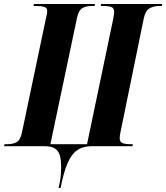

<svg xmlns="http://www.w3.org/2000/svg" viewBox="-43 -734 834 964"><path d="M251 210Q258 183 261 157.5Q264 132 264 100Q264 73 258.5 50Q253 27 235.5 13.5Q218 0 180 0H-23L-20 -10H-6Q21 -10 40 -20Q59 -30 67 -68L186 -634Q190 -652 192 -662Q194 -672 194 -680Q194 -695 179 -699.5Q164 -704 140 -704H126L127 -714H434L432 -704H418Q390 -704 371 -693.5Q352 -683 344 -646L210 -10H394L525 -637Q528 -651 529 -660.5Q530 -670 530 -674Q530 -694 515.5 -699Q501 -704 478 -704H463L465 -714H771L770 -704H756Q728 -704 707.5 -692Q687 -680 679 -642L562 -71Q558 -52 558 -40Q558 -21 572.5 -15.5Q587 -10 610 -10H624L622 0H418Q373 0 344 20.5Q315 41 295.5 87Q276 133 261 210Z"/></svg>

Font: Noto Serif Display ExtraCondensed ExtraBold
Style: Italic
Weight: 800
Width: 2
Italic angle: -12°
Designer: Monotype Design Team
Foundry: Monotype Imaging Inc.
Version: Version 2.009